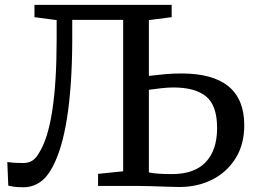

<svg xmlns="http://www.w3.org/2000/svg" viewBox="-20 -763 1040 788"><path d="M76 5.5Q51 5.5 37.8 3.5Q24.5 1.5 14 -1L10 -98Q21 -96.5 35 -95.2Q49 -94 77.5 -94Q96 -94 111.8 -103.2Q127.5 -112.5 141.5 -137.5Q212.5 -251.5 212.5 -601.5V-680.5L121.5 -692.5V-743H684.5V-692.5L591 -680.5V-451.5Q623 -455.5 657 -458.5Q691 -461.5 724.5 -461.5Q982.5 -461.5 982.5 -249Q982.5 -170.5 947.2 -113.8Q912 -57 851.8 -26.2Q791.5 4.5 715.5 4.5Q694 4.5 662.5 3.2Q631 2 597.2 1Q563.5 0 535.5 0H382.5V-49.5L485.5 -60V-681.5H276.5V-590.5Q275.5 -408.5 255.2 -279.5Q235 -150.5 195 -76.5Q173 -34.5 142.8 -14.5Q112.5 5.5 76 5.5ZM686 -48.5Q777.5 -48.5 824.2 -97.5Q871 -146.5 871 -237.5Q871 -330 826 -367Q781 -404 692.5 -404Q669 -404 642.5 -401Q616 -398 591 -394.5V-55.5Q620.5 -48.5 686 -48.5Z"/></svg>

Font: Merriweather
Style: Regular
Weight: 400
Designer: Eben Sorkin
Foundry: Eben Sorkin
Version: Version 2.100; ttfautohint (v1.7.19-72a1) -l 8 -r 50 -G 200 